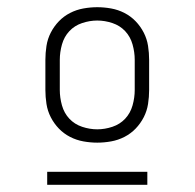

<svg xmlns="http://www.w3.org/2000/svg" viewBox="-20 -713 540 533"><path d="M250 -317Q231 -317 211.5 -320.5Q192 -324 174.5 -333Q157 -342 143.5 -356Q130 -370 121 -387.5Q112 -405 109 -424.5Q106 -444 106 -463V-547Q106 -566 109 -585.5Q112 -605 121 -622.5Q130 -640 143.5 -654Q157 -668 174.5 -677Q192 -686 211.5 -689.5Q231 -693 250 -693Q269 -693 288.5 -689.5Q308 -686 325.5 -677Q343 -668 356.5 -654Q370 -640 379 -622.5Q388 -605 391 -585.5Q394 -566 394 -547V-463Q394 -444 391 -424.5Q388 -405 379 -387.5Q370 -370 356.5 -356Q343 -342 325.5 -333Q308 -324 288.5 -320.5Q269 -317 250 -317ZM250 -354Q271 -354 292 -361Q313 -368 327.5 -383.5Q342 -399 348 -420.5Q354 -442 354 -463V-547Q354 -568 348 -589.5Q342 -611 327.5 -626.5Q313 -642 292 -649Q271 -656 250 -656Q229 -656 208 -649Q187 -642 172.5 -626.5Q158 -611 152 -589.5Q146 -568 146 -547V-463Q146 -442 152 -420.5Q158 -399 172.5 -383.5Q187 -368 208 -361Q229 -354 250 -354ZM389 -200H111V-236H389Z"/></svg>

Font: Iosevka SS04 Extralight
Style: Regular
Weight: 200
Monospace: yes
Designer: Belleve Invis
Foundry: Belleve Invis
Version: Version 19.0.0; ttfautohint (v1.8.4)